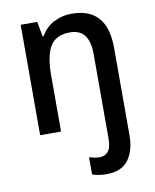

<svg xmlns="http://www.w3.org/2000/svg" viewBox="-87 -616 746 923"><g transform="rotate(-10 285.5 -154.5)"><path d="M358 240Q319 240 289 229V145Q302 149 314 151.5Q326 154 340 154Q366 154 381.5 135.5Q397 117 397 71V-340Q397 -462 303 -462Q234 -462 206 -416Q178 -370 178 -273V0H76V-539H157L170 -467H176Q199 -508 239 -528.5Q279 -549 326 -549Q499 -549 499 -352V74Q499 149 465.5 194.5Q432 240 358 240Z"/></g></svg>

Font: Noto Sans Sinhala SemiCondensed Medium
Style: Regular
Weight: 500
Width: 4
Designer: Jelle Bosma - Monotype Design Team
Foundry: Monotype Imaging Inc.
Version: Version 2.006; ttfautohint (v1.8.4.7-5d5b)